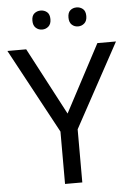

<svg xmlns="http://www.w3.org/2000/svg" viewBox="-60 -953 686 997"><g transform="rotate(-5 283.0 -454.0)"><path d="M283 -363 469 -714H566L328 -277V0H238V-273L0 -714H98ZM143 -859Q143 -885 157 -896.5Q171 -908 190 -908Q209 -908 223 -896.5Q237 -885 237 -859Q237 -834 223 -821.5Q209 -809 190 -809Q171 -809 157 -821.5Q143 -834 143 -859ZM331 -859Q331 -885 344.5 -896.5Q358 -908 377 -908Q396 -908 410 -896.5Q424 -885 424 -859Q424 -834 410 -821.5Q396 -809 377 -809Q358 -809 344.5 -821.5Q331 -834 331 -859Z"/></g></svg>

Font: Noto Sans PhagsPa
Style: Regular
Weight: 400
Designer: Monotype Design Team
Foundry: Monotype Imaging Inc.
Version: Version 2.004; ttfautohint (v1.8.4.7-5d5b)